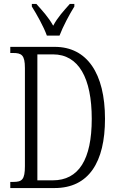

<svg xmlns="http://www.w3.org/2000/svg" viewBox="-20 -951 596 971"><path d="M217 -771H281C298 -816 332 -880 356 -918V-931H333C301 -895 272 -864 249 -821C225 -864 196 -895 164 -931H141V-918C165 -880 201 -816 217 -771ZM32 0H256C429 0 511 -131 511 -350C511 -580 420 -714 257 -714H32V-683H46C89 -683 106 -673 106 -607V-111C106 -42 91 -31 47 -31H32ZM247 -39H169V-676H248C378 -676 444 -556 444 -350C444 -144 378 -39 247 -39Z"/></svg>

Font: Noto Serif Bengali ExtraCondensed Light
Style: Regular
Weight: 300
Width: 2
Designer: Juan Bruce, Universal Thirst, Indian Type Foundry and the Monotype Design Team.
Foundry: Monotype Imaging Inc.
Version: Version 2.003